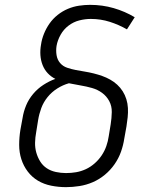

<svg xmlns="http://www.w3.org/2000/svg" viewBox="-20 -763 640 791"><path d="M252 8Q221 8 191 2Q161 -4 136.5 -18.5Q112 -33 94.5 -56Q77 -79 68 -107Q59 -135 59 -166Q59 -197 64 -228L73 -277Q77 -303 87.5 -328.5Q98 -354 116.5 -376Q135 -398 159 -413.5Q183 -429 208 -438Q190 -447 176.5 -461.5Q163 -476 155.5 -495Q148 -514 146.5 -535.5Q145 -557 149 -579Q152 -601 161 -623.5Q170 -646 184 -666Q198 -686 217.5 -701.5Q237 -717 259.5 -726.5Q282 -736 305.5 -739.5Q329 -743 351 -743Q402 -743 448.5 -729.5Q495 -716 535 -692L503 -642Q470 -661 432.5 -673Q395 -685 354 -685Q331 -685 307 -679Q283 -673 262.5 -657.5Q242 -642 229.5 -619.5Q217 -597 213 -574Q210 -555 213 -536Q216 -517 227.5 -503.5Q239 -490 256.5 -484Q274 -478 292.5 -474.5Q311 -471 329.5 -468Q348 -465 366 -460.5Q384 -456 401 -450Q418 -444 434 -435Q450 -426 463 -414Q476 -402 485.5 -387Q495 -372 500.5 -354.5Q506 -337 507 -318Q508 -299 506 -280Q504 -261 501 -242L492 -192Q488 -165 478.5 -138Q469 -111 452 -86.5Q435 -62 412 -43Q389 -24 362.5 -12.5Q336 -1 307.5 3.5Q279 8 252 8ZM252 -50Q273 -50 293.5 -53.5Q314 -57 333.5 -66Q353 -75 370 -90Q387 -105 399 -123Q411 -141 418 -161Q425 -181 428 -202L436 -251Q440 -276 440.5 -301Q441 -326 430 -346.5Q419 -367 400.5 -380.5Q382 -394 359 -400.5Q336 -407 312 -411Q288 -415 264 -420Q239 -413 216 -398.5Q193 -384 176 -363Q159 -342 150 -317.5Q141 -293 137 -268L129 -218Q125 -197 124.5 -175.5Q124 -154 129.5 -134.5Q135 -115 145.5 -98Q156 -81 172.5 -70Q189 -59 210 -54.5Q231 -50 252 -50Z"/></svg>

Font: Iosevka Aile Light
Style: Italic
Weight: 300
Italic angle: -9°
Designer: Belleve Invis
Foundry: Belleve Invis
Version: Version 31.1.0; ttfautohint (v1.8.4)